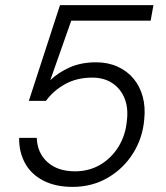

<svg xmlns="http://www.w3.org/2000/svg" viewBox="-20 -720 651 752"><path d="M264 12Q197 12 149 -13Q101 -38 77.5 -82Q54 -126 55 -180H124Q126 -121 166 -85Q206 -49 274 -49Q329 -49 373 -75Q417 -101 444.5 -146Q472 -191 477 -248Q483 -297 468 -334.5Q453 -372 420.5 -394Q388 -416 341 -416Q281 -416 235 -390.5Q189 -365 160 -325H93L215 -700H581L570 -639H259L177 -406Q208 -436 253 -456Q298 -476 356 -476Q403 -476 440.5 -459Q478 -442 503 -412Q528 -382 539 -341.5Q550 -301 545 -253Q539 -180 501.5 -120Q464 -60 402.5 -24Q341 12 264 12Z"/></svg>

Font: DM Sans 12pt Light
Style: Italic
Weight: 300
Italic angle: -10°
Version: Version 4.004;gftools[0.9.30]